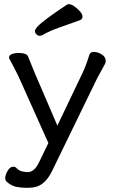

<svg xmlns="http://www.w3.org/2000/svg" viewBox="-20 -733 540 917"><path d="M184 -566Q177 -562 169 -562Q161 -562 154 -569Q147 -576 147 -584.5Q147 -593 160 -607Q187 -636 300 -711Q303 -713 309 -713Q321 -713 335.5 -702.5Q350 -692 362 -678.5Q374 -665 374 -654Q374 -642 363 -637Q314 -619 266 -602.5Q218 -586 184 -566ZM116 164H106Q86 164 61 160Q36 156 12 135Q5 128 5 118Q5 102 16.5 82.5Q28 63 44 63Q54 63 61 72Q73 83 87 86Q101 89 114 89Q127 89 141 78Q155 67 169 37L211 -50L67 -371Q44 -417 26 -450Q23 -455 23 -458Q23 -471 40 -476Q53 -480 68 -480Q108 -480 114 -463Q128 -427 144 -389L254 -133L372 -380Q391 -419 407 -472Q411 -485 429 -485Q447 -485 466 -473Q485 -461 485 -442Q485 -434 481 -427Q451 -372 442 -355L231 79Q211 122 184 143Q157 164 116 164Z"/></svg>

Font: Moon Stars Kai
Style: Bold
Weight: 700
Designer: GuiWonder
Version: Version 1.101